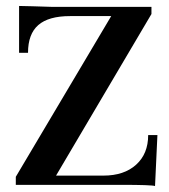

<svg xmlns="http://www.w3.org/2000/svg" viewBox="-20 -620 568 644"><path d="M500 4Q489 0 387 0H33V-27L353 -566H215Q143 -566 108.5 -536Q74 -506 74 -443H44V-600L89 -599Q141 -597 153 -597H488V-573L168 -31H327Q396 -31 436.5 -67.5Q477 -104 477 -167H508Z"/></svg>

Font: UnnaMedium
Style: Regular
Weight: 500
Designer: Jorge de Buen Unna
Foundry: Omnibus-Type
Version: Version 2.008;hotconv 1.0.109;makeotfexe 2.5.65596